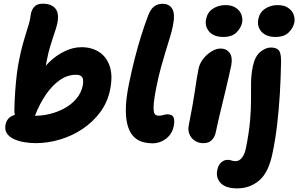

<svg xmlns="http://www.w3.org/2000/svg" viewBox="-20 -781 1648 1061"><path d="M177.6 10Q145.6 10 113.6 4.6Q81.6 -0.8 56.1 -12.8Q30.6 -24.8 17.8 -44.3Q5 -63.8 10.4 -92.2Q16.6 -122 38.9 -136.1Q61.2 -150.2 93.8 -150.2Q111.4 -150.2 133.4 -145.8Q155.4 -141.4 178.2 -141.4Q214 -141.4 255.3 -151.3Q296.6 -161.2 334.7 -181.6Q372.8 -202 400.9 -234.2Q429 -266.4 437.8 -310Q440.6 -327.2 439 -340.1Q437.4 -353 428.3 -360.4Q419.2 -367.8 400.4 -367.8Q353 -367.8 311.2 -338.9Q269.4 -310 234.4 -259.4Q199.4 -208.8 173.4 -142Q164.6 -121 150.6 -109.4Q136.6 -97.8 117.4 -97.8Q92 -97.8 75.3 -117.9Q58.6 -138 59.4 -174Q60.4 -225.8 64.1 -278Q67.8 -330.2 73.5 -375.4Q79.2 -420.6 86.2 -452Q95.8 -499.6 105.3 -534.6Q114.8 -569.6 123.6 -596.9Q132.4 -624.2 139.3 -647.5Q146.2 -670.8 149.2 -695.6Q152.2 -722.8 167.7 -741.7Q183.2 -760.6 216.4 -760.6Q263.4 -760.6 285.6 -734.4Q307.8 -708.2 297 -653Q293.2 -636 286.7 -615.8Q280.2 -595.6 272.3 -571.9Q264.4 -548.2 256.2 -520.7Q248 -493.2 241.6 -461.6Q234.2 -422.4 227.3 -389.6Q220.4 -356.8 217 -314L187.6 -353Q212 -398.2 250.6 -436.3Q289.2 -474.4 336.3 -497.3Q383.4 -520.2 430.8 -520.2Q486.6 -520.2 527.9 -493.5Q569.2 -466.8 586.6 -414.4Q604 -362 588.4 -285Q574.4 -215.8 534 -161.3Q493.6 -106.8 436.1 -68.4Q378.6 -30 311.6 -10Q244.6 10 177.6 10Z M821.8 11Q798 11 772.3 4.8Q746.6 -1.4 724.9 -20Q703.2 -38.6 689.6 -74.7Q676 -110.8 675.3 -169.7Q674.6 -228.6 692.4 -317Q708 -392.8 724.5 -457.3Q741 -521.8 759.2 -580.4Q777.4 -639 798.6 -695Q812 -730 831.1 -745Q850.2 -760 878.4 -760Q916.4 -760 932.4 -731.3Q948.4 -702.6 935.8 -640.2Q930 -610 919.5 -575.9Q909 -541.8 896.5 -501.2Q884 -460.6 870.1 -410.5Q856.2 -360.4 843.6 -297Q833 -244 830.1 -213.2Q827.2 -182.4 829.8 -166.8Q832.4 -151.2 839.5 -146.4Q846.6 -141.6 854.8 -141.6Q867 -141.6 875.4 -143.7Q883.8 -145.8 890.7 -147.5Q897.6 -149.2 905.2 -149.2Q933.6 -149.2 939.8 -130.4Q946 -111.6 940 -84.2Q934.6 -54.8 917.1 -33.5Q899.6 -12.2 874.9 -0.6Q850.2 11 821.8 11Z M1104.8 10.2Q1076.8 10.2 1056.1 -3.6Q1035.4 -17.4 1026.5 -40.4Q1017.6 -63.4 1023.2 -89Q1036 -153.8 1043.9 -198.6Q1051.8 -243.4 1056.6 -276.4Q1061.4 -309.4 1066 -338.5Q1070.6 -367.6 1077 -400Q1083 -430.4 1102.9 -455.8Q1122.8 -481.2 1149.1 -497Q1175.4 -512.8 1199.2 -512.8Q1230.8 -512.8 1248.5 -489.4Q1266.2 -466 1258.2 -421Q1254 -401.2 1245.8 -364.7Q1237.6 -328.2 1226.9 -283.4Q1216.2 -238.6 1205.4 -194.2Q1194.6 -149.8 1185.9 -112.3Q1177.2 -74.8 1173 -53Q1167 -23.2 1149.9 -6.5Q1132.8 10.2 1104.8 10.2ZM1214 -576.8Q1162.8 -576.8 1136.7 -605.6Q1110.6 -634.4 1119 -676.2Q1126.4 -712.8 1156.4 -732.8Q1186.4 -752.8 1225.6 -752.8Q1261.4 -752.8 1283.5 -737.8Q1305.6 -722.8 1313.8 -700.9Q1322 -679 1318 -656.8Q1312.6 -628 1287.5 -602.4Q1262.4 -576.8 1214 -576.8Z M1291 260Q1227.2 260 1199.7 230.7Q1172.2 201.4 1180.4 160Q1185.8 131.6 1201.7 117Q1217.6 102.4 1237.2 102.4Q1246 102.4 1252.2 103.9Q1258.4 105.4 1265.1 107.4Q1271.8 109.4 1282.2 109.4Q1302.8 109.4 1317.6 90Q1332.4 70.6 1339 37.6Q1356.6 -50.6 1362 -115.3Q1367.4 -180 1367.1 -229.8Q1366.8 -279.6 1367.3 -323.5Q1367.8 -367.4 1376.8 -413Q1388.8 -470 1418.4 -494.2Q1448 -518.4 1477.4 -518.4Q1506.6 -518.4 1520 -503.7Q1533.4 -489 1533.2 -442.4Q1531.8 -352.6 1526.6 -265Q1521.4 -177.4 1511.7 -94.4Q1502 -11.4 1486.2 64.6Q1464.8 170.8 1413.3 215.4Q1361.8 260 1291 260ZM1502.6 -576.8Q1451.4 -576.8 1425.3 -605.6Q1399.2 -634.4 1407.6 -676.2Q1415 -712.8 1445 -732.8Q1475 -752.8 1514.2 -752.8Q1550 -752.8 1572.1 -737.8Q1594.2 -722.8 1602.4 -700.9Q1610.6 -679 1606.6 -656.8Q1601.2 -628 1576.1 -602.4Q1551 -576.8 1502.6 -576.8Z"/></svg>

Font: Shantell Sans Light
Style: Italic
Weight: 300
Italic angle: -11°
Designer: Stephen Nixon, Anya Danilova, Shantell Martin
Foundry: Arrow Type
Version: Version 1.008;[ac192a2d6]